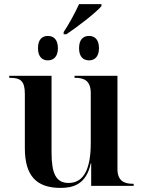

<svg xmlns="http://www.w3.org/2000/svg" viewBox="-20 -905 695 935"><path d="M290 -749V-738H303C356 -773 447 -843 474 -875V-885H365C346 -843 315 -786 290 -749ZM213 -611C239 -611 262 -627 262 -670C262 -715 239 -730 213 -730C187 -730 165 -715 165 -670C165 -627 187 -611 213 -611ZM414 -611C439 -611 462 -627 462 -670C462 -715 439 -730 414 -730C387 -730 365 -715 365 -670C365 -627 387 -611 414 -611ZM275 10C332 10 400 -4 422 -110H424V0H631V-10H627C586 -10 552 -23 552 -82V-536H343V-526H347C388 -526 422 -513 422 -452V-208C422 -90 392 -14 314 -14C253 -14 231 -60 231 -162V-536H25V-526H28C79 -526 101 -512 101 -448V-184C101 -48 158 10 275 10Z"/></svg>

Font: Noto Serif Display SemiBold
Style: Regular
Weight: 600
Designer: Monotype Design Team
Foundry: Monotype Imaging Inc.
Version: Version 2.009